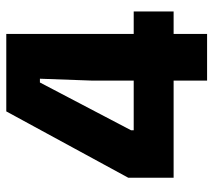

<svg xmlns="http://www.w3.org/2000/svg" viewBox="-54 -625 679 611"><g transform="rotate(-90 285.5 -319.5)"><path d="M334.5 0V-366L340.5 -532H328.5L176.5 -242V-180L117 -233.5H554.5V-106.5H25.5V-251L236.5 -639H483V0Z"/></g></svg>

Font: Anek Odia
Style: Bold
Weight: 700
Designer: Yesha Goshar & Mahesh Sahu (Odia), Yesha Goshar (Latin)
Foundry: Ek Type
Version: Version 1.003